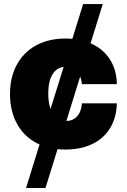

<svg xmlns="http://www.w3.org/2000/svg" viewBox="-20 -727 626 946"><path d="M426.3 -513.7Q487.3 -487.3 521 -435.3Q554.7 -383.3 555.7 -312.5H383.8Q381.3 -334 375 -350.1L307.1 -130.9Q339.4 -131.3 359.9 -153.8Q380.4 -176.3 383.8 -217.8H555.7Q554.2 -148.9 523.4 -97.4Q492.7 -45.9 436 -18.1Q379.4 9.8 302.7 9.8Q280.8 9.8 263.7 7.8L204.1 199.2H108.4L174.8 -15.1Q105 -46.4 67.1 -111.1Q29.3 -175.8 29.3 -263.7Q29.3 -345.2 62.3 -407Q95.2 -468.8 157 -502.9Q218.8 -537.1 302.7 -537.1Q320.3 -537.1 336.4 -535.6L389.6 -707H486.3ZM229 -189.9 293.5 -397.5Q257.8 -392.6 237.8 -359.1Q217.8 -325.7 217.8 -265.6Q217.8 -220.7 229 -189.9Z"/></svg>

Font: Pretendard Std Black
Style: Regular
Weight: 900
Designer: Base glyphs from Inter by Rasmus Andersson; Hangeul glyphs from Noto Sans CJK(Source Han Sans) by Jang Soo-young and Kan
Foundry: Kil Hyung-jin
Version: Version 1.309